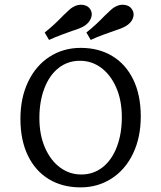

<svg xmlns="http://www.w3.org/2000/svg" viewBox="-20 -786 686 817"><path d="M66.9 -280.6Q66.9 -369.4 99.6 -437.9Q132.3 -506.5 190.7 -544.4Q249.2 -582.3 323.4 -582.3Q400 -582.3 457.7 -547.6Q515.3 -512.9 547.2 -447.2Q579 -381.5 579 -290.3Q579 -201.6 546.4 -133.1Q513.7 -64.5 455.2 -26.6Q396.8 11.3 322.6 11.3Q246 11.3 188.3 -23.4Q130.6 -58.1 98.8 -123.8Q66.9 -189.5 66.9 -280.6ZM498.4 -287.1Q498.4 -358.9 474.6 -413.3Q450.8 -467.7 410.5 -497.6Q370.2 -527.4 320.2 -527.4Q268.5 -527.4 229.4 -496.8Q190.3 -466.1 169 -410.5Q147.6 -354.8 147.6 -283.9Q147.6 -212.1 171.4 -157.7Q195.2 -103.2 235.5 -73.4Q275.8 -43.5 325.8 -43.5Q377.4 -43.5 416.5 -74.2Q455.6 -104.8 477 -160.5Q498.4 -216.1 498.4 -287.1ZM425.8 -719.4Q437.9 -730.6 448.4 -740.7Q458.9 -750.8 466.1 -754.8Q487.9 -768.5 510.1 -765.3Q532.3 -762.1 541.9 -746Q553.2 -729 545.6 -708.5Q537.9 -687.9 515.3 -675Q506.5 -669.4 492.7 -664.1Q479 -658.9 463.7 -654Q443.5 -646.8 417.7 -637.5Q391.9 -628.2 366.1 -616.1L347.6 -647.6Q371.8 -666.9 390.7 -684.7Q409.7 -702.4 425.8 -719.4ZM248.4 -719.4Q260.5 -730.6 271 -740.7Q281.5 -750.8 288.7 -754.8Q310.5 -768.5 332.7 -765.3Q354.8 -762.1 364.5 -746Q375 -729 367.3 -708.9Q359.7 -688.7 337.9 -675Q329.8 -670.2 316.9 -664.9Q304 -659.7 287.9 -654.8Q267.7 -647.6 241.5 -637.9Q215.3 -628.2 188.7 -616.1L170.2 -647.6Q194.4 -666.9 213.3 -684.7Q232.3 -702.4 248.4 -719.4Z"/></svg>

Font: Playfair Micro SmCond SmLight
Style: Regular
Weight: 360
Width: 4
Designer: Claus Eggers Sørensen
Foundry: Claus Eggers Sørensen
Version: Version 2.100;Glyphs 3.2 (3219)